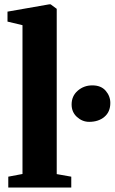

<svg xmlns="http://www.w3.org/2000/svg" viewBox="-20 -838 516 858"><path d="M80.5 -60.5V-725.5L13.5 -741.5V-786L199 -818.5H206.5L233.5 -798.5V-60L298.5 -48.5V0H17V-48.5ZM378.5 -293.5Q348 -293.5 324 -315.2Q300 -337 300 -371Q300 -409 327.5 -432.8Q355 -456.5 392.5 -456.5Q431.5 -456.5 452.2 -432.5Q473 -408.5 473 -378Q473 -338 446.5 -315.8Q420 -293.5 378.5 -293.5Z"/></svg>

Font: Merriweather 60pt ExtraBold
Style: Regular
Weight: 800
Version: Version 2.100